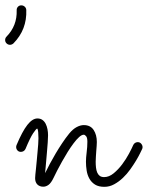

<svg xmlns="http://www.w3.org/2000/svg" viewBox="-45 -704 564 732"><path d="M127 -43.9Q134.8 -60.1 145 -79.3Q155.3 -98.6 167 -118.4Q178.7 -138.2 191.7 -157.7Q204.6 -177.2 218.8 -194.8Q232.9 -211.9 247.3 -219.5Q261.7 -227.1 274.4 -227.1Q299.8 -227.1 312 -208.5Q324.2 -189.9 324.2 -162.6Q324.2 -156.2 323.5 -147.2Q322.8 -138.2 322 -127.9Q321.3 -117.7 320.6 -107.2Q319.8 -96.7 319.8 -87.4Q319.8 -75.7 321 -64.9Q322.3 -54.2 325.7 -46.1Q329.1 -38.1 335.4 -33.4Q341.8 -28.8 352.1 -28.8Q370.6 -28.8 388.2 -43.2Q405.8 -57.6 420.7 -77.4Q435.5 -97.2 446.5 -117.7Q457.5 -138.2 462.9 -150.9Q465.3 -156.2 470 -159.2Q474.6 -162.1 480 -162.1Q488.3 -162.1 493.4 -156Q498.5 -149.9 498.5 -143.1Q498.5 -139.6 497.1 -136.2Q495.1 -132.3 489.3 -120.1Q483.4 -107.9 473.9 -92Q464.4 -76.2 451.7 -58.3Q439 -40.5 423.6 -25.9Q408.2 -11.2 390.4 -1.5Q372.6 8.3 353 8.3Q331.1 8.3 317.4 -0.2Q303.7 -8.8 295.9 -22.7Q288.1 -36.6 285.4 -53.5Q282.7 -70.3 282.7 -87.4Q282.7 -94.7 283.4 -104Q284.2 -113.3 285.4 -123.5Q286.6 -133.8 287.4 -144Q288.1 -154.3 288.1 -163.6Q288.1 -179.2 283.2 -184.8Q278.3 -190.4 274.4 -190.4Q266.6 -190.4 256.6 -181.4Q246.6 -172.4 235.6 -157.7Q224.6 -143.1 213.1 -124.8Q201.7 -106.4 191.7 -88.4Q181.6 -70.3 173.1 -54Q164.6 -37.6 159.7 -26.9Q149.9 -6.3 140.1 0.7Q130.4 7.8 120.1 7.8Q106 7.8 97.4 -0.7Q88.9 -9.3 88.9 -24.9Q88.9 -28.3 89.8 -38.3Q90.8 -48.3 92.3 -62.3Q93.8 -76.2 95.2 -92.3Q96.7 -108.4 98.1 -124.3Q99.6 -140.1 100.6 -153.8Q101.6 -167.5 101.6 -176.8Q101.6 -189 100.6 -200.2Q99.6 -211.4 96.7 -213.9Q92.3 -212.4 81.1 -195.6Q69.8 -178.7 52.2 -136.2Q49.8 -130.9 44.9 -127.9Q40 -125 34.7 -125Q26.4 -125 21.5 -130.6Q16.6 -136.2 16.6 -143.6Q16.6 -147 18.1 -150.9Q40 -203.1 59.3 -227.8Q78.6 -252.4 97.7 -252.4Q108.9 -252.4 116.7 -246.8Q124.5 -241.2 129.2 -231.9Q133.8 -222.7 136 -211.4Q138.2 -200.2 138.2 -188.5Q138.2 -179.7 137 -161.1Q135.7 -142.6 133.8 -121.3Q131.8 -100.1 130.1 -79.1Q128.4 -58.1 127 -43.9ZM55.2 -666Q58.1 -591.3 6.3 -538.6Q0 -533.2 -6.8 -533.2Q-14.6 -533.2 -20 -538.6Q-25.4 -543.9 -25.4 -551.5Q-25.4 -559.1 -20 -564.5Q20.5 -606 18.6 -664.6Q18.1 -672.4 23.2 -678Q28.3 -683.6 36.1 -683.6Q43.5 -683.6 49.1 -678.7Q54.7 -673.8 55.2 -666Z"/></svg>

Font: Sacramento
Style: Regular
Weight: 400
Designer: Astigmatic (AOETI)
Foundry: Astigmatic (AOETI)
Version: Version 1.000